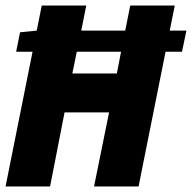

<svg xmlns="http://www.w3.org/2000/svg" viewBox="-22 -670 690 690"><path d="M36 -484 50 -554 110 -560 128 -650H288L270 -560H428L446 -650H606L588 -560H648L632 -484H573L476 0H316L370 -266H210L158 0H-2L95 -484ZM238 -406H398L413 -484H254Z"/></svg>

Font: Source Code Pro Black
Style: Italic
Weight: 900
Italic angle: -11°
Monospace: yes
Designer: Paul D. Hunt, Teo Tuominen
Foundry: Adobe Systems Incorporated
Version: Version 1.050;PS 1.000;hotconv 16.6.51;makeotf.lib2.5.65220